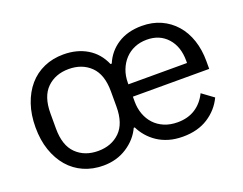

<svg xmlns="http://www.w3.org/2000/svg" viewBox="-90 -697 1111 877"><g transform="rotate(-20 465.5 -258.0)"><path d="M280 -59Q345 -59 386 -99Q427 -139 427 -221V-295Q427 -377 386 -417Q345 -457 280 -457Q215 -457 174 -417Q133 -377 133 -295V-221Q133 -139 174 -99Q215 -59 280 -59ZM798 -298V-309Q798 -378 760.5 -419.5Q723 -461 661 -461Q628 -461 601 -449.5Q574 -438 554.5 -417Q535 -396 524 -367.5Q513 -339 513 -305V-298ZM667 12Q629 12 598.5 3Q568 -6 544 -22Q520 -38 502 -59Q484 -80 473 -103H468Q445 -53 395 -20.5Q345 12 280 12Q228 12 185 -7Q142 -26 111.5 -61.5Q81 -97 64 -146.5Q47 -196 47 -258Q47 -319 64 -369Q81 -419 111.5 -454.5Q142 -490 185 -509Q228 -528 280 -528Q346 -528 395 -498.5Q444 -469 468 -413H474Q496 -466 544 -497Q592 -528 661 -528Q712 -528 753 -509.5Q794 -491 823.5 -457.5Q853 -424 868.5 -377.5Q884 -331 884 -276V-238H513V-214Q513 -181 523.5 -152.5Q534 -124 553.5 -103Q573 -82 601.5 -70Q630 -58 666 -58Q716 -58 752 -81Q788 -104 809 -147L865 -106Q840 -53 789.5 -20.5Q739 12 667 12Z"/></g></svg>

Font: IBM Plex Sans Devanagari
Style: Regular
Weight: 400
Designer: Mike Abbink, Paul van der Laan, Pieter van Rosmalen, Erin McLaughlin
Foundry: Bold Monday
Version: Version 1.1